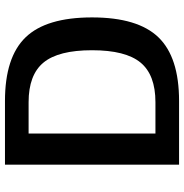

<svg xmlns="http://www.w3.org/2000/svg" viewBox="-4 -736 740 772"><g transform="rotate(-90 366.0 -350.0)"><path d="M346 0H90V-700H346Q522 -700 602 -617Q682 -534 682 -350Q682 -166 602 -83Q522 0 346 0ZM341 -605H215V-95H341Q451 -95 500.5 -155Q550 -215 550 -350Q550 -485 500.5 -545Q451 -605 341 -605Z"/></g></svg>

Font: Fivo Sans Med
Style: Regular
Weight: 450
Designer: Alexander Slobzheninov
Foundry: Alexander Slobzheninov
Version: 1.0